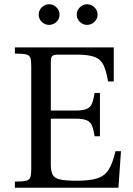

<svg xmlns="http://www.w3.org/2000/svg" viewBox="-20 -883 627 903"><path d="M50 0V-29Q87 -29 103 -33Q119 -37 123 -50Q127 -63 127 -89V-571Q127 -597 123 -610Q119 -623 103 -627Q87 -631 50 -631V-660H515V-500H488Q480 -549 467 -576.5Q454 -604 425.5 -615Q397 -626 342 -626H255Q232 -626 225.5 -619.5Q219 -613 219 -590V-363H332Q371 -363 388.5 -371Q406 -379 413 -397Q420 -415 425 -446H450V-242H425Q420 -273 413 -291Q406 -309 388.5 -317Q371 -325 332 -325H219V-111Q219 -78 227.5 -61.5Q236 -45 262 -39Q288 -33 341 -33Q401 -33 436.5 -44Q472 -55 491 -85Q510 -115 523 -172H549L537 0ZM389 -766Q370 -766 355.5 -780Q341 -794 341 -814Q341 -834 355.5 -848.5Q370 -863 389 -863Q409 -863 424 -848.5Q439 -834 439 -814Q439 -794 424 -780Q409 -766 389 -766ZM211 -766Q191 -766 176.5 -780Q162 -794 162 -814Q162 -834 176.5 -848.5Q191 -863 211 -863Q231 -863 245.5 -848.5Q260 -834 260 -814Q260 -794 245.5 -780Q231 -766 211 -766Z"/></svg>

Font: Frank Ruhl Libre
Style: Regular
Weight: 400
Designer: Yanek Iontef
Foundry: Fontef
Version: Version 6.004